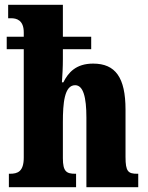

<svg xmlns="http://www.w3.org/2000/svg" viewBox="-20 -780 616 800"><path d="M17 0H297V-56H294C257 -56 242 -65 242 -121V-271C242 -349 248 -425 293 -425C327 -425 340 -375 340 -290V0H556V-56H552C514 -56 503 -65 503 -126V-323C503 -457 461 -515 368 -515C296 -515 264 -477 244 -437H238C240 -465 242 -500 242 -534V-575H360V-627H242V-760H14V-704H26C48 -704 79 -697 79 -645V-627H8V-575H79V-124C79 -65 54 -56 21 -56H17Z"/></svg>

Font: Noto Serif Georgian ExtraCondensed Black
Style: Regular
Weight: 900
Width: 2
Designer: Monotype Design Team, Akaki Razmadze
Foundry: Google LLC
Version: Version 2.003